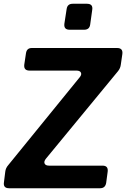

<svg xmlns="http://www.w3.org/2000/svg" viewBox="-40 -1000 670 1020"><path d="M8 0Q-24 0 -19 -32L-12 -88Q-10 -107 4 -123L383 -589Q395 -603 390 -614Q385 -625 366 -625H117Q85 -625 89 -657L98 -717Q102 -745 129 -745H582Q614 -745 610 -713L602 -658Q600 -638 587 -622L204 -157Q192 -142 197 -131Q202 -120 221 -120H505Q536 -120 532 -88L524 -28Q519 0 492 0ZM330 -842Q298 -842 302 -874L314 -952Q318 -980 346 -980H422Q455 -980 450 -948L439 -869Q435 -842 407 -842Z"/></svg>

Font: Pitagon Sans Text Bold
Style: Italic
Weight: 700
Italic angle: -8°
Designer: Travis Tran
Foundry: Pitagon
Version: Version 1.001; ttfautohint (v1.8.4.7-5d5b);gftools[0.9.26]